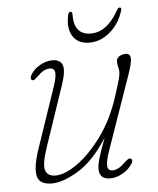

<svg xmlns="http://www.w3.org/2000/svg" viewBox="-48 -660 584 709"><g transform="rotate(-5 244.0 -305.0)"><path d="M414 -58.5Q423.5 -52.5 414.5 -39Q402 -19 378.8 -5.8Q355.5 7.5 332 7.5Q292 7.5 292 -31Q292 -45.5 298.2 -67.8Q304.5 -90 324.5 -143.5Q271.5 -61 214.2 -26.8Q157 7.5 116 7.5Q68.5 7.5 62 -26.5Q55.5 -60.5 79 -128L153.5 -347Q166 -383.5 164 -399.8Q162 -416 145.5 -416Q134 -416 123 -410.5Q112 -405 98 -391Q90.5 -383.5 85.8 -380.2Q81 -377 76 -379.5Q72 -382 72.2 -387.8Q72.5 -393.5 76 -399Q87 -418.5 110.2 -432Q133.5 -445.5 157 -445.5Q186 -445.5 194 -424.8Q202 -404 185.5 -354.5L107.5 -124Q87.5 -64.5 95.2 -42.5Q103 -20.5 132.5 -20.5Q167 -20.5 214 -54Q261 -87.5 305.8 -149Q350.5 -210.5 377.5 -295.5Q392 -341 396 -356.5Q400 -372 400 -380.5Q400 -389.5 397.2 -399.2Q394.5 -409 394.5 -420Q394.5 -432 405 -438.8Q415.5 -445.5 429.5 -445.5Q444.5 -445.5 446.5 -430Q448.5 -414.5 434 -372.5L337 -95Q323 -55 324.8 -38Q326.5 -21 344 -21Q354 -21 365.5 -27Q377 -33 393 -49Q407.5 -62.5 414 -58.5ZM308 -531.5Q368 -531.5 411.5 -609.5Q416 -618 421.5 -618Q429 -618 426.5 -607.5Q412.5 -559.5 377.2 -529Q342 -498.5 299.5 -498.5Q256.5 -498.5 237.8 -529.5Q219 -560.5 230.5 -609Q232.5 -618 239.5 -618Q246 -618 246 -609.5Q244 -531.5 308 -531.5Z"/></g></svg>

Font: Fraunces 72pt S100 Thin
Style: Italic
Weight: 100
Italic angle: -16°
Version: Version 1.000; ttfautohint (v1.8.3)